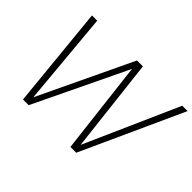

<svg xmlns="http://www.w3.org/2000/svg" viewBox="-133 -971 1242 1242"><g transform="rotate(45 488.0 -350.0)"><path d="M170 0 101 -700H149L207 -59H208L513 -700H567L641 -58H642L927 -700H976L657 0H604L529 -637H528L222 0Z"/></g></svg>

Font: DM Sans 28pt ExtraLight
Style: Italic
Weight: 250
Italic angle: -10°
Version: Version 4.004;gftools[0.9.30]